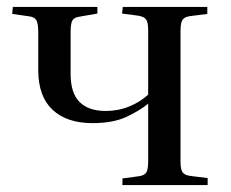

<svg xmlns="http://www.w3.org/2000/svg" viewBox="-20 -532 663 552"><path d="M332 0V-19L377 -25Q395 -27 400.5 -36Q406 -45 406 -68V-234Q382 -214 343.5 -196Q305 -178 246 -178Q172 -178 131 -216.5Q90 -255 90 -330V-438Q90 -463 85 -473Q80 -483 64 -485L15 -492L17 -512H260V-493L208 -484Q193 -482 188 -473Q183 -464 183 -440V-320Q183 -264 209 -238.5Q235 -213 283 -213Q321 -213 353 -226.5Q385 -240 406 -260V-444Q406 -467 400.5 -475.5Q395 -484 377 -487L331 -493L333 -512H576V-492L529 -486Q511 -484 505 -475.5Q499 -467 499 -443V-67Q499 -45 505 -36.5Q511 -28 529 -26L577 -20V0Z"/></svg>

Font: Literata 60pt
Style: Regular
Weight: 400
Designer: Latin by Veronika Burian and Jose Scaglione. Greek by Irene Vlachou. Cyrillic by Vera Evstafieva.
Foundry: TypeTogether
Version: Version 3.002